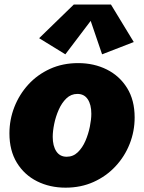

<svg xmlns="http://www.w3.org/2000/svg" viewBox="-20 -822 642 855"><path d="M272 13.7Q202.1 13.7 145.3 -14.6Q88.4 -43 55.2 -97.2Q22 -151.4 22 -228Q22 -289.1 43.9 -345.2Q65.9 -401.4 106.2 -445.6Q146.5 -489.7 202.9 -515.4Q259.3 -541 328.1 -541Q398.4 -541 455.6 -512.5Q512.7 -483.9 546.1 -429.9Q579.6 -376 579.6 -298.8Q579.6 -237.3 557.4 -181.2Q535.2 -125 494.1 -81.1Q453.1 -37.1 396.7 -11.7Q340.3 13.7 272 13.7ZM276.9 -124Q305.7 -124 326.4 -144Q347.2 -164.1 360.4 -194.6Q373.5 -225.1 380.1 -257.8Q386.7 -290.5 386.7 -315.4Q386.7 -356 370.8 -379.9Q355 -403.8 324.7 -403.8Q296.4 -403.8 275.6 -383.8Q254.9 -363.8 241.5 -333.3Q228 -302.7 221.4 -270.3Q214.8 -237.8 214.8 -212.4Q214.8 -172.4 230.7 -148.2Q246.6 -124 276.9 -124ZM271 -580.1 154.3 -651.9 308.6 -801.8H474.1L575.7 -634.8L434.6 -580.1L383.8 -729Z"/></svg>

Font: Schibsted Grotesk Black
Style: Italic
Weight: 900
Italic angle: -12°
Designer: Bakken & Baeck AS, Henrik Kongsvoll
Foundry: Schibsted ASA
Version: Version 1.100;gftools[0.9.25]